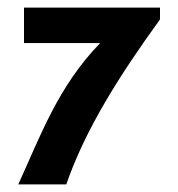

<svg xmlns="http://www.w3.org/2000/svg" viewBox="-20 -484 468 504"><path d="M400 -464H43V-371H243C133 -258 86 -127 28 0H154C204 -145 295 -288 400 -433Z"/></svg>

Font: Hussar Tani
Style: Bold
Weight: 700
Foundry: Cannot Into Space Fonts
Version: Version 0.92